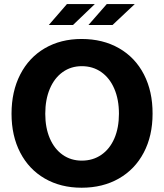

<svg xmlns="http://www.w3.org/2000/svg" viewBox="-20 -901 798 934"><path d="M377 12.2Q275.4 12.2 198 -32.5Q120.7 -77.1 78.4 -158.7Q36.1 -240.2 36.1 -347.7Q36.1 -456.1 78.4 -538.6Q120.7 -621.1 198 -666.3Q275.4 -711.4 377 -711.4Q480.5 -711.4 559.2 -666.3Q637.9 -621.1 680.3 -538.6Q722.7 -456.1 722.2 -347.7Q722.2 -240.2 679.3 -158.7Q636.4 -77.1 558.2 -32.5Q480 12.2 377 12.2ZM377.9 -119.6Q432.1 -119.6 473.1 -148Q514.1 -176.3 536.4 -227.8Q558.6 -279.4 558.6 -347.7Q558.6 -417 536.1 -469.2Q513.7 -521.5 472.8 -550.3Q431.9 -579.1 377.9 -579.1Q325.2 -579.1 284.9 -550.3Q244.5 -521.5 222.4 -469.1Q200.2 -416.8 200.2 -347.5Q200.2 -279.3 222.4 -227.8Q244.5 -176.3 284.9 -147.9Q325.2 -119.6 377.9 -119.6ZM499.5 -881.3H635.7L527.3 -779.3H410.2ZM305.7 -881.3H441.4L335 -779.3H217.3Z"/></svg>

Font: DavidDev Light
Style: Regular
Weight: 300
Designer: David.dev
Foundry: David.dev
Version: Version 1.001;FEAKit 1.0